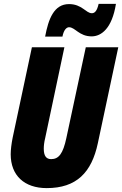

<svg xmlns="http://www.w3.org/2000/svg" viewBox="-20 -957 628 987"><path d="M212 -769H301C308 -805 323 -817 335 -817C366 -817 387 -770 451 -770C501 -770 556 -811 576 -937H487C479 -902 468 -889 452 -889C422 -889 401 -936 335 -936C257 -936 229 -859 212 -769ZM220 10C373 10 451 -70 483 -221L588 -714H421L321 -247C304 -167 282 -139 243 -139C218 -139 205 -155 205 -193C205 -207 207 -226 212 -246L311 -714H144L45 -249C39 -219 35 -187 35 -164C35 -55 105 10 220 10Z"/></svg>

Font: Noto Sans ExtraCondensed Black
Style: Italic
Weight: 900
Width: 2
Italic angle: -12°
Designer: Monotype Design Team
Foundry: Monotype Imaging Inc.
Version: Version 2.013